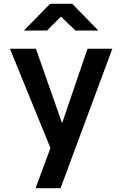

<svg xmlns="http://www.w3.org/2000/svg" viewBox="-20 -805 640 1005"><path d="M166 180 244 -30 32 -550H168L305 -160L438 -550H568L297 180ZM105 -645 242 -785H358L495 -645H375L299 -718L226 -645Z"/></svg>

Font: Tiny
Style: Bold
Weight: 700
Monospace: yes
Designer: Philipp Nurullin, Konstantin Bulenkov
Foundry: JetBrains
Version: Version 2.251; ttfautohint (v1.8.4.7-5d5b)